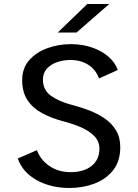

<svg xmlns="http://www.w3.org/2000/svg" viewBox="-20 -926 690 957"><path d="M326.5 11Q233.5 11 163.2 -28Q93 -67 68.5 -136L164 -177.5Q181.5 -129.5 226 -98.8Q270.5 -68 332.5 -68Q398 -68 436.8 -99.2Q475.5 -130.5 475.5 -185Q475.5 -222 449.8 -248Q424 -274 383.8 -291.5Q343.5 -309 300 -320Q238.5 -336 191.2 -361.2Q144 -386.5 117.2 -426.5Q90.5 -466.5 90.5 -526.5Q90.5 -586.5 126 -626.5Q161.5 -666.5 217.2 -686.2Q273 -706 333.5 -706Q390.5 -706 439 -689.2Q487.5 -672.5 521 -643.2Q554.5 -614 567 -577L473.5 -535Q457.5 -579 420.2 -603Q383 -627 330 -627Q295 -627 263.8 -616Q232.5 -605 213.2 -583.2Q194 -561.5 194 -529Q194 -477 234.5 -448.2Q275 -419.5 339.5 -403Q381.5 -392 423.8 -376Q466 -360 501.2 -336Q536.5 -312 558 -276.8Q579.5 -241.5 579.5 -192.5Q579.5 -122 543.5 -77Q507.5 -32 449.8 -10.5Q392 11 326.5 11ZM361.5 -764H268L415 -906H524.5Z"/></svg>

Font: Trispace
Style: Regular
Weight: 400
Designer: Tyler Finck
Foundry: Etcetera Type Company
Version: Version 1.210; ttfautohint (v1.8.3)